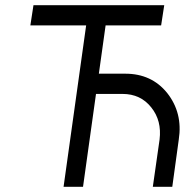

<svg xmlns="http://www.w3.org/2000/svg" viewBox="-20 -720 737 740"><path d="M109 -700 97 -622H312L225 0H300L350 -358H452Q522 -358 563 -306Q604 -255 595 -182L569 0H644L669 -182Q685 -285 624 -362Q564 -436 463 -436H361L387 -622H601L613 -700Z"/></svg>

Font: Unageo
Style: Regular-Italic
Weight: 400
Designer: Richard Sepsi
Foundry: Richard Sepsi
Version: Version 2.000